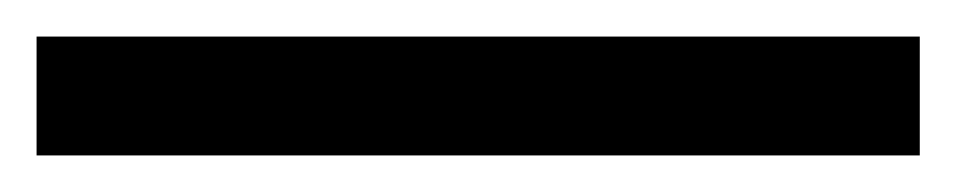

<svg xmlns="http://www.w3.org/2000/svg" viewBox="-23 -845 523 105"><path d="M480 -760H-3V-825H480Z"/></svg>

Font: Noto Sans Hebrew SemiCondensed
Style: Regular
Weight: 400
Width: 4
Designer: Monotype Design Team
Foundry: Monotype Imaging Inc.
Version: Version 2.003